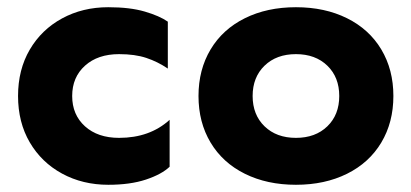

<svg xmlns="http://www.w3.org/2000/svg" viewBox="-20 -502 1140 532"><path d="M280 10Q209 10 152 -21Q95 -52 62.5 -107.5Q30 -163 30 -236Q30 -309 62.5 -364.5Q95 -420 152 -451Q209 -482 280 -482Q340 -482 381 -470Q422 -458 445 -442V-312Q417 -331 385.5 -341.5Q354 -352 310 -352Q251 -352 215.5 -320Q180 -288 180 -236Q180 -184 215.5 -152Q251 -120 310 -120Q395 -120 450 -170V-40Q428 -19 384.5 -4.5Q341 10 280 10Z M1070 -236Q1070 -163 1036.5 -107Q1003 -51 941.5 -20.5Q880 10 800 10Q720 10 658.5 -20.5Q597 -51 563.5 -107Q530 -163 530 -236Q530 -309 563.5 -365Q597 -421 658.5 -451.5Q720 -482 800 -482Q880 -482 941.5 -451.5Q1003 -421 1036.5 -365Q1070 -309 1070 -236ZM920 -236Q920 -288 887 -320Q854 -352 800 -352Q746 -352 713 -320Q680 -288 680 -236Q680 -184 713 -152Q746 -120 800 -120Q854 -120 887 -152Q920 -184 920 -236Z"/></svg>

Font: Madhuban Bold
Style: Regular
Weight: 700
Designer: jaikishan Patel
Foundry: MagicType
Version: Version 1.000